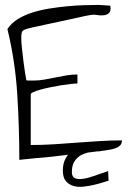

<svg xmlns="http://www.w3.org/2000/svg" viewBox="-20 -636 532 771"><path d="M416 89.8Q411.1 90.8 396 95.7Q380.9 100.6 360.8 105.5Q340.8 110.4 317.4 113.3Q293.9 116.2 275.4 110.8Q256.8 105.5 244.6 91.3Q232.4 77.1 232.4 48.8Q232.4 20.5 243.2 1Q247.1 -6.8 252.9 -14.6Q220.7 -10.7 188.5 -6.8Q152.3 -3.9 120.1 -0.5Q87.9 2.9 66.4 4.9Q63.5 5.9 57.6 5.9Q57.6 -125 49.3 -257.8Q41 -390.6 9.8 -519.5Q25.4 -543 51.3 -559.1Q77.1 -575.2 109.4 -585.4Q141.6 -595.7 177.7 -601.6Q213.9 -607.4 249.5 -610.8Q285.2 -614.3 317.9 -615.2Q350.6 -616.2 376 -616.2Q378.9 -616.2 385.3 -615.7Q391.6 -615.2 399.4 -614.7Q407.2 -614.3 413.6 -613.8Q419.9 -613.3 422.9 -613.3Q426.8 -592.8 418.5 -584.5Q410.2 -576.2 397 -574.7Q383.8 -573.2 369.6 -575.7Q355.5 -578.1 347.7 -576.2Q337.9 -575.2 317.4 -570.8Q296.9 -566.4 271 -560.5Q245.1 -554.7 216.8 -548.8Q188.5 -543 162.1 -537.1Q135.7 -531.2 115.2 -526.9Q94.7 -522.5 85.9 -519.5Q69.3 -514.6 67.4 -505.4Q65.4 -496.1 65.4 -484.4Q65.4 -464.8 68.4 -439.5Q71.3 -414.1 74.2 -389.2Q77.1 -364.3 80.6 -343.8Q84 -323.2 85.9 -313.5Q88.9 -312.5 99.6 -312.5H114.3Q136.7 -312.5 158.2 -316.4Q179.7 -320.3 201.7 -324.7Q223.6 -329.1 245.6 -333Q267.6 -336.9 291 -336.9V-300.8Q282.2 -300.8 264.2 -298.8Q246.1 -296.9 225.1 -293.5Q204.1 -290 182.6 -285.6Q161.1 -281.2 143.6 -276.4Q126 -271.5 114.7 -266.6Q103.5 -261.7 103.5 -256.8V-53.7Q150.4 -53.7 195.8 -56.6Q241.2 -59.6 286.6 -63Q332 -66.4 377.9 -69.3Q423.8 -72.3 469.7 -72.3Q469.7 -59.6 462.4 -52.2Q455.1 -44.9 444.3 -41Q433.6 -37.1 422.4 -35.2Q411.1 -33.2 404.3 -32.2Q400.4 -31.2 382.8 -29.3L381.8 -28.3H372.1Q355.5 -26.4 333 -23.4Q317.4 -19.5 304.7 -12.7Q288.1 -2.9 278.3 13.2Q268.6 29.3 268.6 54.7Q268.6 74.2 281.2 79.6Q293.9 85 314 82Q334 79.1 359.9 69.8Q385.7 60.5 414.1 50.8Z"/></svg>

Font: Annie Use Your Telescope
Style: Regular
Weight: 400
Designer: Kimberly Geswein
Foundry: Kimberly Geswein
Version: Version 1.002 2001